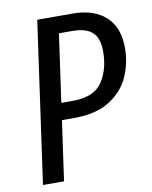

<svg xmlns="http://www.w3.org/2000/svg" viewBox="-79 -749 638 808"><g transform="rotate(-10 239.5 -344.5)"><path d="M479 -509Q479 -443 453 -385.5Q427 -328 369 -291.5Q311 -255 220 -255H165L129 0H39L136 -689H285Q378 -689 428.5 -642.5Q479 -596 479 -509ZM386 -510Q386 -567 358.5 -592Q331 -617 272 -617H216L175 -327H225Q315 -327 350.5 -380Q386 -433 386 -510Z"/></g></svg>

Font: Fira Sans Compressed
Style: Italic
Weight: 400
Width: 1
Italic angle: -8°
Designer: bBox Type GmbH & Carrois Corporate GbR & Edenspiekermann AG
Foundry: bBox Type GmbH & Carrois Corporate GbR & Edenspiekermann AG
Version: Version 4.301